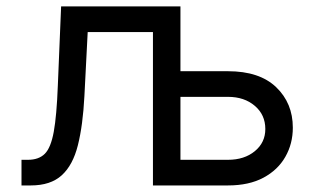

<svg xmlns="http://www.w3.org/2000/svg" viewBox="-20 -565 963 585"><path d="M45.5 0V-78.1H65.3Q98 -78.1 116.5 -96.4Q134.9 -114.7 143.8 -163.5Q152.7 -212.4 156.2 -304L166.2 -545.5H529.8V-348H674.7Q770.6 -348 821.4 -299.4Q872.2 -250.7 872.2 -176.1Q872.2 -127.1 849.4 -87.2Q826.7 -47.2 782.7 -23.6Q738.6 0 674.7 0H446V-467.3H247.2L237.2 -272.7Q232.6 -183.2 217.3 -122.5Q202.1 -61.8 168.1 -30.9Q134.2 0 73.9 0ZM529.8 -269.9V-78.1H674.7Q724.4 -78.1 756.4 -104.4Q788.4 -130.7 788.4 -171.9Q788.4 -215.2 756.4 -242.5Q724.4 -269.9 674.7 -269.9Z"/></svg>

Font: Inter Alia
Style: Regular
Weight: 400
Designer: Rasmus Andersson (Latin, Greek, Cyrillic etc.) and Evan from Shavian.info (Shavian, old style figures)
Foundry: Shavian.info
Version: Version 0.001;git-37ab20767